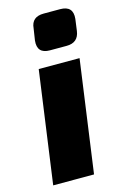

<svg xmlns="http://www.w3.org/2000/svg" viewBox="-113 -772 522 822"><g transform="rotate(-15 148.0 -360.5)"><path d="M168 -721H241Q299 -721 293 -664L286 -612Q279 -562 227 -562H153Q96 -562 102 -619L110 -671Q114 -721 168 -721ZM198 0H17L86 -497H267Z"/></g></svg>

Font: Ezarion Extra Bold
Style: Italic
Weight: 800
Italic angle: -8°
Designer: Natanael Gama
Version: Version 1.001;PS 001.001;hotconv 1.0.70;makeotf.lib2.5.58329